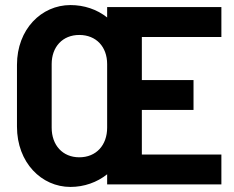

<svg xmlns="http://www.w3.org/2000/svg" viewBox="-20 -728 925 758"><path d="M258 10C312 10 363 -8 403 -40V0H854V-118H540V-294H744V-412H540V-582H854V-700H403V-659C363 -691 312 -708 258 -708C144 -708 47 -613 47 -472V-228C47 -86 144 10 258 10ZM184 -224V-475C184 -543 227 -590 293 -590C360 -590 403 -543 403 -475V-224C403 -155 360 -107 293 -107C227 -107 184 -155 184 -224Z"/></svg>

Font: Vanilla Cream ExtraBold
Style: Regular
Weight: 800
Designer: Jeremy Tribby, Jinavaṁso
Foundry: Tribby Type
Version: Version 1.422;Glyphs 3.1.2 (3151)